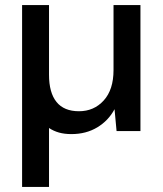

<svg xmlns="http://www.w3.org/2000/svg" viewBox="-20 -516 640 756"><path d="M67 220V-496H173V-222Q173 -151 202.5 -114.5Q232 -78 291 -78Q350 -78 388.5 -120.5Q427 -163 427 -240V-496H533V0H439L431 -86Q407 -41 363 -14.5Q319 12 261 12Q234 12 212.5 6Q191 0 173 -12V220Z"/></svg>

Font: Rethink Sans Medium
Style: Regular
Weight: 500
Designer: The Rethink Sans project authors (Hans Thiessen). DM Sans designed by Colophon Foundry.
Foundry: Rethink Communications LLC
Version: Version 1.001